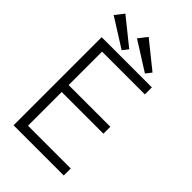

<svg xmlns="http://www.w3.org/2000/svg" viewBox="-248 -927 1017 1017"><g transform="rotate(45 260.5 -418.5)"><path d="M61.5 -660H437.5V-607.5H117V-357H429.5V-305H117V-52.5H437.5V0H61.5ZM359.5 -686 198 -788 236.5 -837 384.5 -718ZM185 -686 23.5 -788 62 -837 210 -718Z"/></g></svg>

Font: League Spartan Thin Light
Style: Regular
Weight: 300
Version: Version 2.002